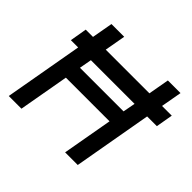

<svg xmlns="http://www.w3.org/2000/svg" viewBox="-174 -958 1166 1166"><g transform="rotate(45 409.5 -375.0)"><path d="M800 -506.5H716.5L627 0H518.5L576 -324H201L143.5 0H34.5L124 -506.5H61.5L80 -615.5H142.5L166.5 -750H276L252 -615.5H627L651 -750H759.5L735.5 -615.5H819ZM608.5 -506.5H233.5L219 -427H593.5Z"/></g></svg>

Font: Russisch Sans SemiBold
Style: Italic
Weight: 600
Width: 4
Italic angle: -10°
Designer: Michael Sharanda (font) & Cristiano Sobral (main changes)
Foundry: Michael Sharanda
Version: Version 2.00;September 8, 2020;FontCreator 13.0.0.2681 64-bi